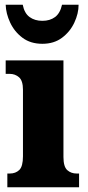

<svg xmlns="http://www.w3.org/2000/svg" viewBox="-20 -791 372 811"><path d="M11 0V-58H21Q46 -58 61.5 -73Q77 -88 77 -131V-412Q77 -450 60.5 -464.5Q44 -479 21 -479H4V-536H248V-128Q248 -87 264 -72.5Q280 -58 304 -58H314V0ZM159 -606Q109 -606 75 -631.5Q41 -657 23 -695.5Q5 -734 4 -771H76Q83 -735 105 -719Q127 -703 159 -703Q191 -703 212.5 -719Q234 -735 242 -771H312Q312 -734 294 -695.5Q276 -657 242 -631.5Q208 -606 159 -606Z"/></svg>

Font: Noto Serif Condensed Black
Style: Regular
Weight: 900
Width: 3
Designer: Monotype Design Team
Foundry: Monotype Imaging Inc.
Version: Version 2.015; ttfautohint (v1.8.4.7-5d5b)